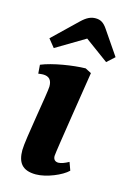

<svg xmlns="http://www.w3.org/2000/svg" viewBox="-112 -768 559 829"><g transform="rotate(15 168.0 -353.0)"><path d="M68 -541 197 -618 302 -541 336 -572 263 -679C247 -703 232 -712 210 -712C189 -712 171 -704 147 -681L39 -577ZM134 6C181 6 248 -22 274 -48L261 -84C243 -74 227 -68 215 -68C201 -68 192 -76 192 -92C192 -108 246 -444 251 -478L224 -492C169 -491 79 -477 29 -456L32 -417C40 -418 47 -419 53 -419C80 -419 93 -405 93 -376C93 -349 51 -126 51 -81C51 -27 71 6 134 6Z"/></g></svg>

Font: Caladea
Style: Bold Italic
Weight: 700
Italic angle: -9°
Designer: Carolina Giovagnoli and Andres Torresi
Foundry: Carolina Giovagnoli & Andres Torresi
Version: Version 1.001;hotconv 1.0.109;makeotfexe 2.5.65596